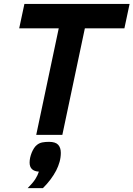

<svg xmlns="http://www.w3.org/2000/svg" viewBox="-20 -696 689 991"><path d="M418 -549.8 301.8 0H167L283.2 -549.8H79.1L106 -675.8H648.9L622.1 -549.8ZM123 274.9Q149.9 248 162.4 228.3Q174.8 208.5 180.7 189.9Q132.8 187 132.8 143.1Q132.8 130.9 135.7 117.4Q138.7 104 143.8 91.6Q148.9 79.1 155.8 68.6Q162.6 58.1 170.9 51.8Q183.1 42 198.2 39.1Q213.4 36.1 232.9 36.1Q266.1 36.1 280 51Q293.9 65.9 293.9 92.8Q293.9 116.2 287.6 139.2Q281.2 162.1 270 184.1Q244.6 232.4 201.7 274.9Z"/></svg>

Font: Clear Sans
Style: Bold Italic
Weight: 700
Italic angle: -12°
Foundry: Intel Corporation
Version: Version 1.00